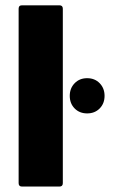

<svg xmlns="http://www.w3.org/2000/svg" viewBox="-20 -686 432 706"><path d="M61 0Q48.5 0 48.5 -12.5V-654Q48.5 -666.5 61 -666.5H198.5Q211 -666.5 211 -654V-12.5Q211 0 198.5 0ZM300.5 -269Q272.5 -269 254.5 -287.2Q236.5 -305.5 236.5 -333.5Q236.5 -361.5 254.5 -380Q272.5 -398.5 300.5 -398.5Q328.5 -398.5 346.5 -380Q364.5 -361.5 364.5 -333.5Q364.5 -305.5 346.5 -287.2Q328.5 -269 300.5 -269Z"/></svg>

Font: Jaro 24pt
Style: Regular
Weight: 400
Designer: Agyei Archer, Celine Hurka, Mirko Velimirović
Version: Version 1.000